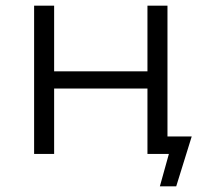

<svg xmlns="http://www.w3.org/2000/svg" viewBox="-20 -546 735 681"><path d="M574 -62H660L605 115H547L579 0H503V-232H172V0H101V-526H172V-293H503V-526H574Z"/></svg>

Font: Montserrat Alternates
Style: Regular
Weight: 400
Designer: Julieta Ulanovsky
Foundry: Julieta Ulanovsky
Version: Version 7.200;PS 007.200;hotconv 1.0.88;makeotf.lib2.5.64775